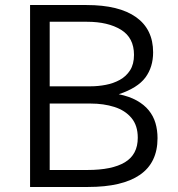

<svg xmlns="http://www.w3.org/2000/svg" viewBox="-20 -743 706 763"><path d="M99.5 0V-723H324Q453 -723 520.8 -674.8Q588.5 -626.5 588.5 -535Q588.5 -476.5 557.8 -435Q527 -393.5 452 -368.5Q494 -360 523.5 -343.5Q553 -327 571.2 -304.5Q589.5 -282 597.8 -254Q606 -226 606 -194Q606 -96.5 536 -48.2Q466 0 330 0ZM177.5 -67.5H328Q425.5 -67.5 476.5 -98.2Q527.5 -129 527.5 -195.5Q527.5 -244.5 502.2 -274.5Q477 -304.5 434.5 -318Q392 -331.5 340 -331.5H177.5ZM177.5 -400H340Q370 -400 400.2 -405.8Q430.5 -411.5 456 -425.5Q481.5 -439.5 497 -463.8Q512.5 -488 512.5 -525Q512.5 -593 460.8 -624.8Q409 -656.5 326 -656.5H177.5Z"/></svg>

Font: Public Sans Light
Style: Regular
Weight: 300
Designer: The Public Sans Project Authors: Dan O. Williams and USWDS (Libre Franklin designed by Pablo Impallari and Rodrigo Fuenz
Version: Version 1.007